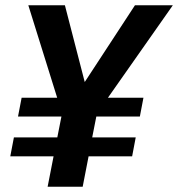

<svg xmlns="http://www.w3.org/2000/svg" viewBox="-20 -708 675 728"><path d="M315.9 -115.2 293.5 0H160.6L183.1 -115.2H19L32.7 -187H197.3L212.9 -266.1H48.3L62 -337.4H196.8L87.4 -688H226.1L301.3 -397L491.7 -688H635.3L389.2 -337.4H523.9L510.3 -266.1H345.2L329.6 -187H494.6L481 -115.2Z"/></svg>

Font: Arimo
Style: Bold Italic
Weight: 700
Italic angle: -12°
Designer: Steve Matteson
Foundry: Monotype Imaging Inc.
Version: Version 1.33